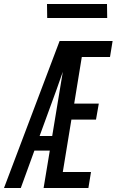

<svg xmlns="http://www.w3.org/2000/svg" viewBox="-45 -940 583 960"><path d="M-25 0 253 -735H518L505 -655H364L326 -422H449L435 -342H312L269 -80H410L397 0H173L204 -187H127L59 0ZM153 -260H216L269 -581Q261 -558 253 -535.5Q245 -513 237 -490ZM191 -850 190 -920H490L491 -850Z"/></svg>

Font: Iosevka Medium
Style: Italic
Weight: 500
Italic angle: -9°
Monospace: yes
Designer: Belleve Invis
Foundry: Belleve Invis
Version: Version 32.5.0; ttfautohint (v1.8.4)